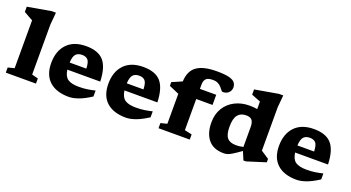

<svg xmlns="http://www.w3.org/2000/svg" viewBox="-51 -1340 3563 1947"><g transform="rotate(20 1730.5 -366.0)"><path d="M288.5 -73 356 -55.5V0H30.5V-55.5L99.5 -73V-589.5Q89.5 -595 60 -611.2Q30.5 -627.5 1.5 -644.5V-701L253.5 -745H300.5L288.5 -612Z M706.5 -531.5Q837.5 -531.5 897 -463.2Q956.5 -395 961.5 -242H606.5Q615.5 -172 654.5 -145Q693.5 -118 773 -118Q825 -118 867.2 -124.5Q909.5 -131 948.5 -140.5V-76.5Q874.5 -28.5 816.8 -7.8Q759 13 712.5 13Q578 13 503.8 -54.2Q429.5 -121.5 429.5 -251Q429.5 -380.5 501.5 -456Q573.5 -531.5 706.5 -531.5ZM697 -434Q653 -434 630 -408.8Q607 -383.5 604 -317.5H784Q781.5 -388.5 759.8 -411.2Q738 -434 697 -434Z M1323 -531.5Q1454 -531.5 1513.5 -463.2Q1573 -395 1578 -242H1223Q1232 -172 1271 -145Q1310 -118 1389.5 -118Q1441.5 -118 1483.8 -124.5Q1526 -131 1565 -140.5V-76.5Q1491 -28.5 1433.2 -7.8Q1375.5 13 1329 13Q1194.5 13 1120.2 -54.2Q1046 -121.5 1046 -251Q1046 -380.5 1118 -456Q1190 -531.5 1323 -531.5ZM1313.5 -434Q1269.5 -434 1246.5 -408.8Q1223.5 -383.5 1220.5 -317.5H1400.5Q1398 -388.5 1376.2 -411.2Q1354.5 -434 1313.5 -434Z M1936.5 -73 2015.5 -55.5V0H1678.5V-55.5L1747.5 -73V-396.5L1640 -443V-483.5L1747.5 -530Q1752 -643.5 1822.5 -694.2Q1893 -745 2038.5 -745Q2128 -745 2173.5 -732.5Q2219 -720 2235 -697.8Q2251 -675.5 2251 -647Q2251 -614.5 2227.8 -591Q2204.5 -567.5 2163.5 -567.5Q2155.5 -567.5 2146.5 -579.8Q2137.5 -592 2123.5 -608.2Q2109.5 -624.5 2087.2 -636.8Q2065 -649 2030.5 -649Q1978 -649 1957.2 -628.2Q1936.5 -607.5 1936.5 -563V-518.5H2112.5V-409H1936.5Z M2828.5 -50.5 2626.5 13H2599.5L2562 -76Q2505 -35 2473.2 -16Q2441.5 3 2422.8 8Q2404 13 2386 13Q2274 13 2218 -54.5Q2162 -122 2162 -239Q2162 -330 2202.5 -395.5Q2243 -461 2312.5 -496.2Q2382 -531.5 2469 -531.5Q2516.5 -531.5 2552.5 -524.5V-606Q2546.5 -608 2528.5 -615.2Q2510.5 -622.5 2489.5 -630.8Q2468.5 -639 2454.5 -644.5V-701L2706.5 -745H2753.5L2741.5 -612V-145Q2747.5 -141 2764.2 -129.8Q2781 -118.5 2799.5 -106.5Q2818 -94.5 2828.5 -87.5ZM2552.5 -329.5Q2552.5 -380.5 2534 -403.8Q2515.5 -427 2470.5 -427Q2412 -427 2380.8 -388.8Q2349.5 -350.5 2349.5 -260.5Q2349.5 -176 2379.5 -141.2Q2409.5 -106.5 2475 -106.5Q2511.5 -106.5 2552.5 -116Z M3164.5 -531.5Q3295.5 -531.5 3355 -463.2Q3414.5 -395 3419.5 -242H3064.5Q3073.5 -172 3112.5 -145Q3151.5 -118 3231 -118Q3283 -118 3325.2 -124.5Q3367.5 -131 3406.5 -140.5V-76.5Q3332.5 -28.5 3274.8 -7.8Q3217 13 3170.5 13Q3036 13 2961.8 -54.2Q2887.5 -121.5 2887.5 -251Q2887.5 -380.5 2959.5 -456Q3031.5 -531.5 3164.5 -531.5ZM3155 -434Q3111 -434 3088 -408.8Q3065 -383.5 3062 -317.5H3242Q3239.5 -388.5 3217.8 -411.2Q3196 -434 3155 -434Z"/></g></svg>

Font: Newsreader Caption
Style: Bold
Weight: 700
Designer: Hugues Gentile
Foundry: Production Type
Version: Version 1.001